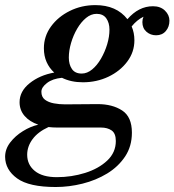

<svg xmlns="http://www.w3.org/2000/svg" viewBox="-72 -490 699 770"><path d="M260.5 -160Q213 -160 176.5 -178Q139 -174.5 116.5 -157.2Q94 -140 94 -122Q94 -101 108.2 -90.2Q122.5 -79.5 144.2 -75.5Q166 -71.5 188.5 -71.5Q206 -71.5 231.2 -71.8Q256.5 -72 280.8 -72.2Q305 -72.5 319.5 -72.5Q378.5 -72.5 417.8 -47Q457 -21.5 457 42Q457 96.5 429.8 137.5Q402.5 178.5 357.8 205.8Q313 233 259 246.5Q205 260 151.5 260Q44.5 260 -3.2 225.5Q-51 191 -51.5 139Q-51.5 108 -31.2 81.5Q-11 55 19.8 36Q50.5 17 81.5 10Q46.5 -2 26.5 -25.2Q6.5 -48.5 6.5 -80Q6.5 -124 46.8 -156.2Q87 -188.5 145.5 -199Q126 -216.5 115 -241Q104 -265.5 104 -296.5Q104 -344.5 132.5 -383.8Q161 -423 208 -446.2Q255 -469.5 310.5 -469.5Q395 -469.5 439 -413Q484 -465 541.5 -465Q571.5 -465 589.5 -447.5Q607.5 -430 607.5 -407Q607.5 -382.5 593 -365.5Q578.5 -348.5 554 -348.5Q531.5 -348.5 515.2 -362.8Q499 -377 499 -401.5Q499 -413 503.5 -423Q477.5 -410.5 456 -384Q467 -358.5 467 -328.5Q467 -281 438.2 -242.8Q409.5 -204.5 362.5 -182.2Q315.5 -160 260.5 -160ZM255.5 -195Q277.5 -195 297.5 -211.5Q317.5 -228 333 -254.8Q348.5 -281.5 357.8 -312.2Q367 -343 367 -371Q367 -398.5 354.2 -416.5Q341.5 -434.5 315.5 -434.5Q293 -434.5 273 -418Q253 -401.5 237.5 -375Q222 -348.5 213 -317.8Q204 -287 204 -259Q204 -231.5 216.5 -213.2Q229 -195 255.5 -195ZM37 130.5Q37 170.5 67.5 195.5Q98 220.5 156 220.5Q215 220.5 269.2 203.5Q323.5 186.5 358 154Q392.5 121.5 392.5 75.5Q392.5 45 375.8 33.2Q359 21.5 333 21.5H157.5Q139.5 21.5 122.5 19.5Q80 39 58.5 68.2Q37 97.5 37 130.5Z"/></svg>

Font: Bodoni* 06pt Medium
Style: Italic
Weight: 500
Italic angle: -13°
Version: Version 2.3